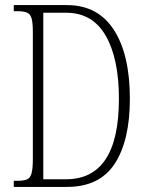

<svg xmlns="http://www.w3.org/2000/svg" viewBox="-20 -734 575 754"><path d="M34 0V-24H48Q73 -24 86 -29.5Q99 -35 104 -53.5Q109 -72 109 -110V-608Q109 -645 104 -662Q99 -679 86 -684.5Q73 -690 48 -690H34V-714H243Q364 -714 427 -617Q490 -520 490 -346Q490 -182 430.5 -91Q371 0 243 0ZM239 -30Q447 -30 447 -346Q447 -504 395 -594Q343 -684 240 -684H150V-30Z"/></svg>

Font: Noto Serif Hebrew ExtraCondensed ExtraLight
Style: Regular
Weight: 200
Width: 2
Designer: Monotype Design Team
Foundry: Monotype Imaging Inc.
Version: Version 2.004; ttfautohint (v1.8.4.7-5d5b)